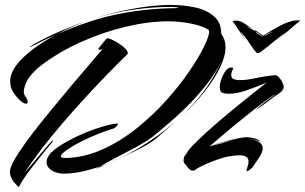

<svg xmlns="http://www.w3.org/2000/svg" viewBox="-20 -668 1231 774"><path d="M236 32Q220 32 203 26Q186 20 175.5 7.5Q165 -5 169 -24Q173 -43 197 -62.5Q221 -82 256 -101Q291 -120 328.5 -135Q366 -150 399.5 -159.5Q433 -169 452 -170Q455 -170 455 -168Q455 -164 449 -158Q443 -152 438 -150Q416 -144 381.5 -130.5Q347 -117 312.5 -100Q278 -83 252 -65Q237 -55 231 -48.5Q225 -42 225 -38Q225 -33 233.5 -32Q242 -31 247 -31Q324 -34 396 -67Q468 -100 532.5 -152Q597 -204 650 -263Q703 -322 742 -379Q781 -436 802 -479Q823 -522 823 -540Q823 -547 819 -549Q792 -565 747.5 -573.5Q703 -582 657 -582Q578 -582 486 -560Q394 -538 305 -498Q216 -458 144 -403Q120 -384 101.5 -361Q83 -338 77 -309Q73 -291 83 -278Q93 -265 91 -255Q91 -250 86 -250Q79 -250 69 -256Q53 -269 37 -290.5Q21 -312 21 -340Q21 -386 73.5 -436Q126 -486 208 -529Q183 -518 157 -505.5Q131 -493 104 -479Q103 -478 102 -478Q101 -478 101 -478Q99 -478 104.5 -482Q110 -486 115 -489Q174 -522 233 -546.5Q292 -571 349 -590Q311 -577 275.5 -561.5Q240 -546 208 -529Q341 -588 455 -611Q569 -634 684 -635Q692 -635 695 -635.5Q698 -636 698 -636Q698 -638 690 -639Q682 -640 674 -640Q608 -641 527.5 -630.5Q447 -620 360 -594Q427 -615 496 -629Q565 -643 632 -647Q641 -648 650.5 -648Q660 -648 669 -648Q721 -648 767 -638Q813 -628 842.5 -602.5Q872 -577 872 -531Q889 -510 889 -477Q889 -441 867 -395.5Q845 -350 806.5 -301Q768 -252 716 -204Q766 -252 804.5 -304Q843 -356 875 -426Q848 -371 809 -322.5Q770 -274 730.5 -235.5Q691 -197 659.5 -170.5Q628 -144 615 -133Q590 -111 559 -92.5Q528 -74 501 -60.5Q474 -47 458 -38Q436 -27 416.5 -16Q397 -5 383 3Q462 -24 540.5 -71.5Q619 -119 685 -176Q649 -143 611 -111Q591 -94 555.5 -75Q520 -56 480.5 -38Q441 -20 409 -6Q377 8 364 14Q362 15 367.5 12Q373 9 383 3Q346 16 308.5 24Q271 32 236 32ZM1179 -586Q1187 -586 1191 -585Q1175 -573 1149 -550Q1123 -527 1096 -506Q1094 -505 1101 -510.5Q1108 -516 1118 -524.5Q1128 -533 1135 -539Q1116 -527 1089 -504.5Q1062 -482 1042 -467L1029 -457Q1025 -454 1020 -454Q1015 -454 1012 -457V-458Q1011 -460 1009 -462Q1007 -464 1005 -466Q994 -482 978.5 -504.5Q963 -527 949 -539Q955 -530 964 -517Q973 -504 971 -506Q955 -527 940.5 -549.5Q926 -572 917 -583Q921 -584 924 -584.5Q927 -585 931 -585Q948 -585 965 -573.5Q982 -562 1000 -550Q994 -553 987.5 -556.5Q981 -560 973 -562L997 -549Q998 -548 999 -548L1002 -546Q1008 -544 1012 -540Q1011 -539 1011 -538.5Q1011 -538 1015 -535Q1020 -531 1026 -528Q1032 -525 1036 -521Q1037 -521 1037 -521.5Q1037 -522 1038 -522Q1032 -527 1025.5 -531.5Q1019 -536 1012 -540Q1012 -541 1010 -543L1002 -549Q1008 -547 1015.5 -542Q1023 -537 1034 -529Q1035 -529 1036.5 -527.5Q1038 -526 1040 -524Q1042 -526 1044.5 -527Q1047 -528 1048 -529Q1058 -534 1068 -541Q1078 -548 1088 -552Q1115 -569 1138.5 -577.5Q1162 -586 1179 -586ZM999 -548 997 -549Q994 -551 998.5 -548.5Q1003 -546 999 -548ZM1077 -541 1042 -523Q1051 -525 1057 -528.5Q1063 -532 1070 -536Q1075 -538 1075.5 -539Q1076 -540 1077 -541ZM56 86Q37 70 28.5 54.5Q20 39 20 25Q20 17 23 8Q31 -15 55.5 -52.5Q80 -90 115.5 -136Q151 -182 191.5 -231Q232 -280 271 -326.5Q310 -373 342.5 -410.5Q375 -448 394 -471Q386 -467 381 -467Q377 -467 377 -470Q377 -474 383 -480Q394 -494 402 -503.5Q410 -513 410 -513Q416 -515 430.5 -508.5Q445 -502 461 -491.5Q477 -481 487.5 -469.5Q498 -458 494 -450Q460 -417 417 -373Q374 -329 327 -278Q280 -227 234 -173.5Q188 -120 148 -68Q108 -16 79 29L91 15L176 -86Q184 -95 188 -98.5Q192 -102 193 -102Q194 -102 194 -101Q194 -98 188 -92Q166 -65 140.5 -33.5Q115 -2 92 29Q69 60 56 86ZM823 -77H825V-78L828 -79Q845 -87 875.5 -95Q906 -103 934 -109Q962 -115 973 -115Q987 -115 1005.5 -110.5Q1024 -106 1031 -95Q1021 -102 1008 -105Q995 -108 980 -109Q993 -108 1003.5 -105Q1014 -102 1022 -97Q1039 -87 1039 -71Q1039 -55 1026 -35Q1013 -15 1001 2Q999 6 990 14Q981 22 976 22Q974 22 974 19Q974 16 977 7Q982 -8 982 -17Q982 -42 945 -42Q937 -42 927 -41Q917 -40 906 -38Q885 -35 857 -25Q829 -15 804.5 -4Q780 7 768 16Q764 20 758 20Q747 20 738 8Q729 -4 724 -9Q720 -13 720 -21Q720 -28 722.5 -35Q725 -42 732 -49Q734 -52 735.5 -55Q737 -58 739 -61Q753 -79 783 -107.5Q813 -136 851 -169Q889 -202 928.5 -234Q968 -266 1001.5 -293Q1035 -320 1055 -335Q1012 -317 973 -303.5Q934 -290 903 -290Q890 -290 879 -293Q866 -296 866 -317Q866 -332 873 -351Q880 -370 890 -383Q900 -396 913 -396Q920 -396 920 -391Q912 -376 912 -366Q912 -353 922.5 -349Q933 -345 945 -345Q975 -345 1010.5 -353Q1046 -361 1089 -365Q1097 -365 1105 -356Q1113 -347 1118.5 -335.5Q1124 -324 1124 -316Q1124 -313 1119.5 -305.5Q1115 -298 1107 -293Q1080 -275 1060.5 -259.5Q1041 -244 1011 -225Q1014 -228 1015.5 -229.5Q1017 -231 1023 -236.5Q1029 -242 1045.5 -254.5Q1062 -267 1096 -292Q1073 -279 1040 -254Q1007 -229 971.5 -200.5Q936 -172 904 -145.5Q872 -119 850.5 -100Q829 -81 825 -78ZM901 -100Q891 -98 869 -92Q847 -86 828 -79L826 -78Q825 -78 824.5 -77.5Q824 -77 825 -77H824Q825 -78 826 -78Q840 -82 858 -86.5Q876 -91 892 -96Q903 -100 922 -104Q941 -108 961 -109Q932 -107 901 -100Z"/></svg>

Font: Smooch
Style: Regular
Weight: 400
Designer: Robert E. Leuschke
Foundry: Robert E. Leuschke
Version: Version 1.010; ttfautohint (v1.8.3)